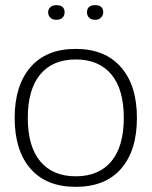

<svg xmlns="http://www.w3.org/2000/svg" viewBox="-20 -716 589 746"><path d="M274 10Q160 10 98.5 -60.5Q37 -131 37 -258Q37 -384 98.5 -455Q160 -526 274 -526Q388 -526 450 -455Q512 -384 512 -258Q512 -131 450.5 -60.5Q389 10 274 10ZM274 -31Q364 -31 412.5 -89Q461 -147 461 -258Q461 -369 412.5 -427Q364 -485 274 -485Q185 -485 136.5 -427Q88 -369 88 -258Q88 -147 136.5 -89Q185 -31 274 -31ZM199 -696Q231 -696 231 -668Q231 -655 222.5 -647Q214 -639 199 -639Q184 -639 175.5 -647.5Q167 -656 167 -668Q167 -680 175.5 -688Q184 -696 199 -696ZM350 -639Q335 -639 326.5 -647Q318 -655 318 -668Q318 -696 350 -696Q381 -696 381 -668Q381 -656 372.5 -647.5Q364 -639 350 -639Z"/></svg>

Font: Creato Display Light
Style: Regular
Weight: 300
Version: Version 1.000